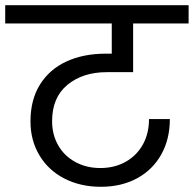

<svg xmlns="http://www.w3.org/2000/svg" viewBox="-47 -760 744 737"><path d="M363 -483Q271 -483 212 -434.5Q153 -386 153 -295Q153 -243 176.5 -202Q200 -161 242.5 -138Q285 -115 338 -115Q393 -115 435.5 -139Q478 -163 501.5 -205.5Q525 -248 525 -303H605Q605 -226 572 -167Q539 -108 479 -75.5Q419 -43 340 -43Q262 -43 200.5 -74.5Q139 -106 104.5 -163.5Q70 -221 70 -294Q70 -377 106.5 -435.5Q143 -494 208 -524Q273 -554 359 -554H382V-670H-27V-740H677V-670H464V-483Z"/></svg>

Font: DVN-Poppins
Style: Regular
Weight: 400
Designer: Ninad Kale (Devanagari), Jonny Pinhorn (Latin)
Foundry: Indian Type Foundry
Version: 4.004